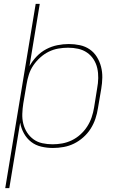

<svg xmlns="http://www.w3.org/2000/svg" viewBox="-20 -755 640 990"><path d="M7 215 164 -735H185L132 -414Q147 -441 169 -464Q191 -487 218.5 -501.5Q246 -516 276 -522Q306 -528 335 -528Q364 -528 392 -522Q420 -516 442.5 -500.5Q465 -485 479.5 -461.5Q494 -438 501 -411Q508 -384 507.5 -355Q507 -326 502 -297L485 -197Q481 -170 472 -143Q463 -116 447.5 -91.5Q432 -67 409.5 -47Q387 -27 361.5 -14.5Q336 -2 308 3Q280 8 253 8Q222 8 192.5 1Q163 -6 140.5 -23.5Q118 -41 103.5 -67Q89 -93 84 -123L28 215ZM251 -11Q276 -11 301 -15.5Q326 -20 350 -31.5Q374 -43 394.5 -61.5Q415 -80 429.5 -102.5Q444 -125 452.5 -150Q461 -175 465 -200L481 -300Q486 -326 486.5 -352.5Q487 -379 481.5 -403.5Q476 -428 462.5 -449Q449 -470 428.5 -484Q408 -498 383 -503.5Q358 -509 331 -509Q306 -509 280.5 -504.5Q255 -500 231.5 -488.5Q208 -477 187.5 -458.5Q167 -440 152 -418Q137 -396 129 -371Q121 -346 117 -321L100 -221Q96 -195 95 -168.5Q94 -142 100 -117.5Q106 -93 119.5 -72Q133 -51 153 -36.5Q173 -22 198.5 -16.5Q224 -11 251 -11Z"/></svg>

Font: Iosevka Thin Extended
Style: Italic
Weight: 100
Width: 7
Italic angle: -9°
Monospace: yes
Designer: Belleve Invis
Foundry: Belleve Invis
Version: Version 32.5.0; ttfautohint (v1.8.4)